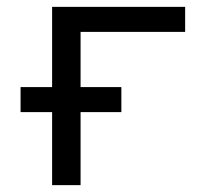

<svg xmlns="http://www.w3.org/2000/svg" viewBox="-20 -540 640 560"><path d="M132 0V-213H40V-286H132V-520H520V-447H215V-286H334V-213H215V0Z"/></svg>

Font: Nova
Style: Regular
Weight: 400
Monospace: yes
Designer: Belleve Invis
Foundry: Belleve Invis
Version: Version 24.1.4; ttfautohint (v1.8.4)